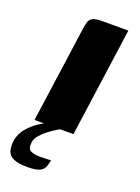

<svg xmlns="http://www.w3.org/2000/svg" viewBox="-147 -518 556 761"><g transform="rotate(20 131.0 -137.5)"><path d="M30.7 0Q45 -101.7 59.5 -204.2Q74 -306.6 87.9 -408.3Q90.3 -425 94.2 -436.5Q98.2 -448.1 110.4 -454.1Q122.7 -460 149.1 -460H259.1L195.1 0ZM67.2 185.1Q28.5 185.1 8.7 175.9Q-11.2 166.8 -16.6 149Q-22 131.2 -19 105.9Q-14.3 75.8 5.1 52.5Q24.6 29.2 48 13.7Q71.5 -1.7 88 -9.4H158.3Q149.6 -6.4 132.8 3.4Q116 13.2 97.9 26.4Q79.8 39.7 66.1 55.3Q52.5 70.9 50.5 86.2Q46.5 115.4 61.5 122.4Q76.4 129.5 101.2 129.5Q121.3 129.5 130.1 129Q138.9 128.5 142 128Q145.1 127.5 147.1 127.5Q144 147.2 137.6 160.2Q131.1 173.1 115.2 179.1Q99.3 185.1 67.2 185.1Z"/></g></svg>

Font: Genos Thin
Style: Italic
Weight: 100
Italic angle: -8°
Designer: Robert E. Leuschke
Foundry: Robert E. Leuschke
Version: Version 1.010